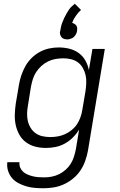

<svg xmlns="http://www.w3.org/2000/svg" viewBox="-20 -781 640 1024"><path d="M212 223Q188 223 164.5 221Q141 219 119.5 212.5Q98 206 78 195.5Q58 185 44 168.5Q30 152 23 130Q16 108 19 84H84Q82 100 88 113.5Q94 127 104.5 136Q115 145 128.5 150.5Q142 156 156.5 159.5Q171 163 186 164Q201 165 216 165Q236 165 256.5 161Q277 157 296 147.5Q315 138 331 123.5Q347 109 358 91Q369 73 375 53Q381 33 385 13L402 -90Q388 -67 368.5 -47.5Q349 -28 325 -15Q301 -2 275.5 3Q250 8 225 8Q195 8 168 1Q141 -6 119 -22Q97 -38 83.5 -62Q70 -86 64 -113.5Q58 -141 59 -170Q60 -199 64 -228L81 -328Q85 -353 93.5 -378.5Q102 -404 115 -427.5Q128 -451 148 -471Q168 -491 192 -504Q216 -517 242 -522.5Q268 -528 293 -528Q323 -528 350.5 -521Q378 -514 400 -498Q422 -482 435.5 -458Q449 -434 454 -407L473 -520H539L449 23Q444 50 434.5 77Q425 104 409 128Q393 152 370 171Q347 190 320.5 202Q294 214 266.5 218.5Q239 223 212 223ZM248 -50Q268 -50 288 -53.5Q308 -57 327 -65.5Q346 -74 363 -88Q380 -102 391 -119Q402 -136 409 -155.5Q416 -175 419 -195L436 -295Q439 -316 440 -338Q441 -360 436.5 -380Q432 -400 422 -418Q412 -436 396 -448Q380 -460 359.5 -465Q339 -470 318 -470Q298 -470 277 -466.5Q256 -463 236.5 -453.5Q217 -444 200.5 -429Q184 -414 172.5 -396Q161 -378 155 -358.5Q149 -339 145 -318L129 -218Q125 -197 124.5 -176Q124 -155 128.5 -135.5Q133 -116 143.5 -99Q154 -82 170 -70.5Q186 -59 206.5 -54.5Q227 -50 248 -50ZM338 -571Q332 -571 327 -572Q322 -573 317 -575.5Q312 -578 309 -581.5Q306 -585 303.5 -590Q301 -595 300 -601Q299 -607 300 -611L301 -615Q303 -627 305.5 -638.5Q308 -650 312.5 -661.5Q317 -673 322.5 -685Q328 -697 335.5 -710Q343 -723 349.5 -732Q356 -741 363 -747L379 -761L412 -728Q405 -722 399 -715Q393 -708 387.5 -700.5Q382 -693 376.5 -684Q371 -675 369 -669L365 -659Q369 -658 373 -656Q377 -654 380.5 -651.5Q384 -649 386.5 -645.5Q389 -642 390.5 -637.5Q392 -633 392 -628Q392 -623 391 -619V-615Q390 -610 388 -604.5Q386 -599 382.5 -594Q379 -589 374.5 -584.5Q370 -580 365 -577.5Q360 -575 353 -573Q346 -571 343 -571Z"/></svg>

Font: Iosevka Aile Light Oblique
Style: Regular
Weight: 300
Italic angle: -9°
Designer: Belleve Invis
Foundry: Belleve Invis
Version: Version 31.1.0; ttfautohint (v1.8.4)